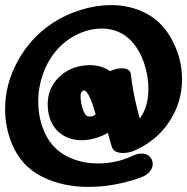

<svg xmlns="http://www.w3.org/2000/svg" viewBox="-25 -685 734 753"><path d="M411 -665Q488 -665 551 -631Q614 -597 651 -526Q689 -453 689 -374Q689 -282 637 -205Q585 -128 494 -91Q476 -85 458 -85Q422 -85 414 -108Q406 -132 398 -164Q390 -159 372 -151Q332 -135 296 -135Q245 -135 209 -164Q173 -193 164 -248Q162 -266 162 -275Q162 -338 205 -381Q248 -424 314 -429Q367 -433 407 -406Q431 -417 453 -417Q484 -417 488 -395Q490 -385 492 -365Q501 -300 523 -220Q557 -265 557 -337Q557 -379 545 -421.5Q533 -464 512 -496Q487 -535 451.5 -554Q416 -573 374 -573Q326 -573 279 -550.5Q232 -528 198 -489Q163 -449 144 -396Q125 -343 125 -287Q125 -215 155 -155Q184 -99 238.5 -71.5Q293 -44 359 -44Q432 -44 495 -74Q515 -83 530 -83Q550 -83 562 -71Q574 -59 574 -42Q574 -26 562 -11.5Q550 3 527 11Q424 48 322 48Q220 48 140 8Q60 -32 23 -118Q-5 -184 -5 -257Q-5 -356 45 -446.5Q95 -537 179 -593Q230 -627 291 -646Q352 -665 411 -665ZM329 -228Q341 -228 350 -237Q340 -274 327.5 -302Q315 -330 304 -330Q297 -330 292 -318Q291 -316 291 -307Q291 -285 299.5 -258Q308 -231 320 -229Q323 -228 329 -228Z"/></svg>

Font: Sedgwick Ave Display
Style: Regular
Weight: 400
Designer: Kevin Burke, Pedro Vergani
Foundry: Google, Inc.
Version: Version 1.000